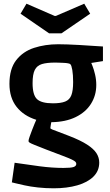

<svg xmlns="http://www.w3.org/2000/svg" viewBox="-20 -838 593 1037"><path d="M270 179Q226 179 185 174.5Q144 170 112.5 163Q81 156 62.5 151.5Q44 147 44 147L59 41Q126 51 194 60Q262 69 323 69Q363 69 377.5 64Q392 59 392 47Q392 41 387.5 36Q383 31 367.5 23.5Q352 16 320 4Q288 -8 233 -29Q187 -47 166 -55.5Q145 -64 139.5 -68Q134 -72 134 -76Q134 -83 140 -100Q146 -117 153.5 -136.5Q161 -156 167.5 -171.5Q174 -187 176 -191Q108 -212 69.5 -261Q31 -310 31 -385Q31 -466 67.5 -513Q104 -560 164 -579.5Q224 -599 294 -599Q314 -599 345 -598Q376 -597 409 -595Q442 -593 471 -591Q500 -589 518 -588Q536 -587 536 -587V-508L473 -498Q473 -498 480 -480.5Q487 -463 493.5 -435.5Q500 -408 500 -379Q500 -323 471.5 -277.5Q443 -232 388.5 -205.5Q334 -179 257 -178Q256 -173 254 -161Q252 -149 252 -146Q252 -143 262.5 -138.5Q273 -134 295.5 -126Q318 -118 353 -104Q415 -80 450.5 -57Q486 -34 501 -10.5Q516 13 516 40Q516 85 484.5 116Q453 147 397.5 163Q342 179 270 179ZM266 -280Q308 -280 332 -289.5Q356 -299 365.5 -324Q375 -349 375 -395Q375 -434 370.5 -460Q366 -486 360 -491Q358 -494 347.5 -496Q337 -498 323.5 -498.5Q310 -499 298 -499.5Q286 -500 278 -500Q233 -500 206.5 -492Q180 -484 168 -460.5Q156 -437 156 -389Q156 -325 180 -302.5Q204 -280 266 -280ZM245 -658 91 -764 123 -818 275 -752H282L435 -818L467 -764L312 -658Z"/></svg>

Font: Ruda ExtraBold
Style: Regular
Weight: 800
Designer: Mariela Monsalve and Angelina Sanchez
Foundry: Mariela Monsalve and Angelina Sanchez
Version: Version 2.000